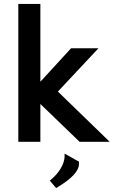

<svg xmlns="http://www.w3.org/2000/svg" viewBox="-20 -720 577 975"><path d="M275 229C347 185 381 147 381 113V101L308 60V73C308 118 272 163 249 183L233 197L265 235ZM73 -700V0H185V-192L384 0H537L274 -255L480 -475H341L185 -305V-700Z"/></svg>

Font: Mint Spirit
Style: Bold
Weight: 700
Designer: HARENDAL Hirwen
Foundry: Arkandis Digital Foundry.
Version: Version 1.004;FFEdit